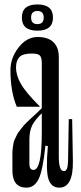

<svg xmlns="http://www.w3.org/2000/svg" viewBox="-20 -847 370 878"><path d="M101.1 11.1Q136.7 11.1 156.1 -27.2Q175.6 -65.6 187.8 -181.1L198.9 -178.9Q188.9 -66.7 201.7 -27.8Q214.4 11.1 251.1 11.1Q315.6 11.1 313.3 -112.2L310 -302.2H294.4L291.1 -107.8Q290 -64.4 272.2 -64.4Q248.9 -64.4 248.9 -131.1V-586.7Q248.9 -630 224.4 -653.9Q200 -677.8 152.2 -677.8Q102.2 -677.8 65 -630Q27.8 -582.2 27.8 -526.7Q27.8 -427.8 56.7 -358.9H163.3Q97.8 -424.4 75.6 -463.3Q53.3 -502.2 53.3 -538.9Q53.3 -570 68.9 -586.1Q84.4 -602.2 125.6 -602.2Q153.3 -602.2 162.2 -593.3Q171.1 -584.4 171.1 -557.8V-352.2Q165.6 -346.7 146.7 -328.9Q127.8 -311.1 123.3 -307.2Q118.9 -303.3 103.9 -288.9Q88.9 -274.4 85.6 -269.4Q82.2 -264.4 71.7 -251.7Q61.1 -238.9 58.3 -232.2Q55.6 -225.6 49.4 -213.9Q43.3 -202.2 41.7 -192.2Q40 -182.2 38.3 -170Q36.7 -157.8 36.7 -144.4V-67.8Q36.7 11.1 101.1 11.1ZM133.3 -70Q114.4 -70 114.4 -96.7V-207.8Q114.4 -246.7 126.7 -272.8Q138.9 -298.9 178.9 -336.7L171.1 -352.2V-240Q171.1 -70 133.3 -70ZM180 -766.7Q180 -736.7 151.1 -736.7Q122.2 -736.7 122.2 -766.7Q122.2 -796.7 151.1 -796.7Q180 -796.7 180 -766.7ZM80 -766.7Q80 -706.7 151.1 -706.7Q222.2 -706.7 222.2 -766.7Q222.2 -826.7 151.1 -826.7Q80 -826.7 80 -766.7Z"/></svg>

Font: Le Murmure
Style: Regular
Weight: 600
Width: 2
Designer: Jeremy Landes, Alexander Slobzheninov (Cyrillic)
Foundry: Velvetyne Type Foundry
Version: Version 1.0